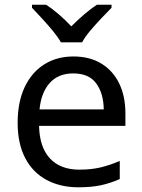

<svg xmlns="http://www.w3.org/2000/svg" viewBox="-20 -786 604 816"><path d="M292 -546Q361 -546 410.5 -516Q460 -486 486.5 -431.5Q513 -377 513 -304V-251H146Q148 -160 192.5 -112.5Q237 -65 317 -65Q368 -65 407.5 -74.5Q447 -84 489 -102V-25Q448 -7 408 1.5Q368 10 313 10Q237 10 178.5 -21Q120 -52 87.5 -113.5Q55 -175 55 -264Q55 -352 84.5 -415Q114 -478 167.5 -512Q221 -546 292 -546ZM291 -474Q228 -474 191.5 -433.5Q155 -393 148 -321H421Q420 -389 389 -431.5Q358 -474 291 -474ZM239 -606Q226 -629 204 -655.5Q182 -682 158 -708Q134 -734 116 -753V-766H176Q202 -749 230 -725Q258 -701 283 -674Q310 -701 338 -725Q366 -749 392 -766H454V-753Q435 -734 410.5 -708Q386 -682 363.5 -655.5Q341 -629 329 -606Z"/></svg>

Font: Noto Sans Nabataean
Style: Regular
Weight: 400
Designer: Monotype Design Team
Foundry: Monotype Imaging Inc.
Version: Version 2.001; ttfautohint (v1.8.4.7-5d5b)